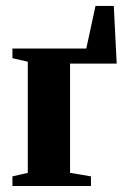

<svg xmlns="http://www.w3.org/2000/svg" viewBox="-20 -621 429 641"><path d="M213.9 -43.9 283.7 -32.2V0H21.5V-32.2L72.8 -43.9V-415L21.5 -426.8V-459H268.1L298.8 -601.1H359.9L369.6 -408.7H213.9Z"/></svg>

Font: Tinos
Style: Bold
Weight: 700
Designer: Steve Matteson
Foundry: Monotype Imaging Inc.
Version: Version 1.23